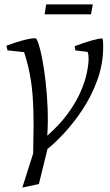

<svg xmlns="http://www.w3.org/2000/svg" viewBox="-20 -675 498 869"><path d="M81 174 130 20 132 -105Q132 -141 131 -175.5Q130 -210 127.5 -243.5Q125 -277 120 -309.5Q115 -342 107.5 -374Q100 -406 89 -439L14 -447L9 -468Q48 -483 84 -492.5Q120 -502 140 -502Q146 -502 154.5 -476.5Q163 -451 171.5 -406.5Q180 -362 186.5 -305Q193 -248 195.5 -185.5Q198 -123 194 -61Q251 -111 287.5 -161.5Q324 -212 344.5 -259Q365 -306 373 -345Q381 -384 381 -409Q381 -420 380 -426.5Q379 -433 377 -440L321 -447L318 -466Q361 -482 394 -491.5Q427 -501 444 -501Q446 -493 446.5 -484.5Q447 -476 447 -463Q447 -385 420.5 -312.5Q394 -240 353.5 -179Q313 -118 270 -72Q227 -26 195 -1L156 158ZM182 -610 189 -655H400L392 -610Z"/></svg>

Font: Manuale Light
Style: Italic
Weight: 300
Italic angle: -11°
Version: Version 1.002